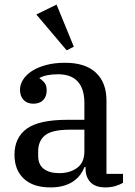

<svg xmlns="http://www.w3.org/2000/svg" viewBox="-20 -803 589 835"><path d="M199 12Q124 12 83.5 -26Q43 -64 43 -130Q43 -204 96 -243Q149 -282 274 -282H347V-355Q347 -416 318.5 -448Q290 -480 232 -480Q207 -480 186.5 -476Q166 -472 152 -464V-462Q163 -456 173 -444Q183 -432 183 -410Q183 -383 167.5 -367.5Q152 -352 125 -352Q99 -352 83 -368Q67 -384 67 -413Q67 -435 80 -456Q93 -477 118 -493.5Q143 -510 179.5 -520Q216 -530 263 -530Q351 -530 397 -487Q443 -444 443 -366V-47H515V-8Q502 0 482 6Q462 12 438 12Q395 12 373.5 -10.5Q352 -33 352 -71V-77H348Q341 -60 329.5 -44Q318 -28 300.5 -15.5Q283 -3 258 4.5Q233 12 199 12ZM238 -50Q284 -50 315.5 -73Q347 -96 347 -145V-239H284Q206 -239 176 -214.5Q146 -190 146 -145V-125Q146 -87 170.5 -68.5Q195 -50 238 -50ZM138 -740 226 -783 301 -600 270 -584Z"/></svg>

Font: IBM Plex Serif Text
Style: Regular
Weight: 450
Designer: Mike Abbink, Paul van der Laan, Pieter van Rosmalen
Foundry: Bold Monday
Version: Version 3.001